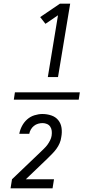

<svg xmlns="http://www.w3.org/2000/svg" viewBox="-20 -868 515 1056"><path d="M413 -320H56L62 -360H419ZM243 -444 299 -784 230 -737 201 -774 310 -848H366L299 -444ZM38 168 46 118 202 -31Q212 -41 222.5 -51Q233 -61 241 -72Q249 -83 255.5 -96Q262 -109 264 -122V-123Q266 -136 264.5 -148.5Q263 -161 256.5 -171Q250 -181 238.5 -186Q227 -191 214 -191Q202 -191 189.5 -187.5Q177 -184 166.5 -175.5Q156 -167 149.5 -155.5Q143 -144 141 -132H86Q90 -154 101 -175Q112 -196 129.5 -211.5Q147 -227 169.5 -234Q192 -241 213 -241Q239 -241 262.5 -233Q286 -225 300.5 -207Q315 -189 318.5 -164.5Q322 -140 317 -114Q315 -97 308 -80.5Q301 -64 290 -49Q279 -34 266 -21Q253 -8 240 5L122 118H277L269 168Z"/></svg>

Font: Iosevka QP Light
Style: Italic
Weight: 300
Italic angle: -9°
Designer: Belleve Invis
Foundry: Belleve Invis
Version: Version 20.0.0; ttfautohint (v1.8.4)